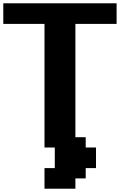

<svg xmlns="http://www.w3.org/2000/svg" viewBox="-20 -895 852 1165"><path d="M250 250H437.5V187.5H500V125H562.5V0H500V-62.5H437.5V-750H687.5V-875H0V-750H250V0H312.5V125H250Z"/></svg>

Font: Faithful 32x
Style: Semibold
Weight: 400
Foundry: Faithful Resource Pack
Version: Version 1.0; January 27, 2023